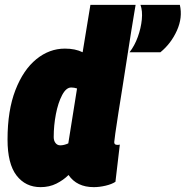

<svg xmlns="http://www.w3.org/2000/svg" viewBox="-20 -760 764 790"><path d="M366 10Q296 10 262 -40Q241 -19 212 -4.5Q183 10 147 10Q85 10 48 -38Q11 -86 11 -186Q11 -306 43.5 -389.5Q76 -473 129.5 -516.5Q183 -560 247 -560Q290 -560 320 -545L352 -740H538Q538 -740 533 -710.5Q528 -681 520 -631.5Q512 -582 503 -523Q494 -464 484.5 -404.5Q475 -345 467 -294.5Q459 -244 454.5 -211.5Q450 -179 450 -175Q450 -164 462 -164Q464 -164 467 -164Q470 -164 473 -165L455 -12Q440 -2 414.5 4Q389 10 366 10ZM228 -162Q243 -162 261 -170L297 -396Q291 -398 285 -399Q279 -400 273 -400Q252 -400 235.5 -368.5Q219 -337 210 -290.5Q201 -244 201 -196Q201 -181 208.5 -171.5Q216 -162 228 -162ZM513 -545Q534 -572 547 -608Q560 -644 563.5 -679.5Q567 -715 558 -740H720Q732 -688 708 -634.5Q684 -581 640 -545Z"/></svg>

Font: Georama Semi Condensed Black
Style: Italic
Weight: 900
Width: 4
Italic angle: -9°
Designer: Jean-Baptiste Levee
Foundry: Production Type
Version: Version 1.000